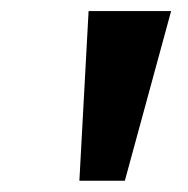

<svg xmlns="http://www.w3.org/2000/svg" viewBox="-20 -747 335 342"><path d="M121.4 -425.1H202.4L284.8 -727.3H137.8Z"/></svg>

Font: Magic Ui Pro
Style: Bold Italic
Weight: 700
Italic angle: -9.39999°
Designer: Stefan Endress, Andreas Faust
Version: Version 1.000;FEAKit 1.0